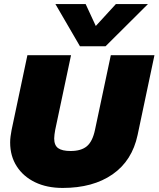

<svg xmlns="http://www.w3.org/2000/svg" viewBox="-20 -916 781 946"><path d="M374 -688 253 -896H402L452 -788L551 -896H709L500 -688ZM289 10Q211 10 153 -18Q95 -46 62.5 -96.5Q30 -147 30 -214Q30 -229 32 -244Q34 -259 37 -275L115 -644H330L252 -276Q250 -264 248.5 -253.5Q247 -243 247 -234Q247 -200 266.5 -186Q286 -172 328 -172Q380 -172 408 -195.5Q436 -219 448 -276L526 -644H741L658 -251Q631 -124 534.5 -57Q438 10 289 10Z"/></svg>

Font: Kanit ExtraBold
Style: Italic
Weight: 800
Italic angle: -12°
Designer: Katatrad Team
Foundry: CadsonDemak
Version: Version 2.000; ttfautohint (v1.8.3)